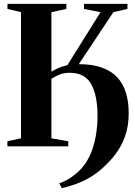

<svg xmlns="http://www.w3.org/2000/svg" viewBox="-20 -763 704 1001"><path d="M302 218 289 192.5Q302.5 189.5 327.2 176.2Q352 163 379.2 140Q406.5 117 427 86Q449 53 462.5 12.5Q476 -28 482.2 -70.8Q488.5 -113.5 488.5 -151.5Q489 -265.5 455.5 -324.5Q422 -383.5 343.5 -383.5Q312.5 -383.5 289.8 -374Q267 -364.5 248 -352V-42L336 -26.5V0H18.5V-26.5L89.5 -42V-699.5L19 -716.5V-743H326V-716.5L248 -699.5V-389.5Q260.5 -397 274.8 -403.8Q289 -410.5 303.8 -415.5Q318.5 -420.5 331.5 -423.5L504 -699.5L418 -716.5V-743H644.5V-716.5L571 -699.5L391 -428.5Q461 -428.5 510.8 -410.8Q560.5 -393 591.2 -359.8Q622 -326.5 636.5 -279.5Q651 -232.5 651 -173.5Q651 -105.5 632 -52.5Q613 0.5 581.2 41.8Q549.5 83 510.5 117Q471.5 151 431.8 171.5Q392 192 358 202.5Q324 213 302 218Z"/></svg>

Font: Merriweather 120pt
Style: Bold
Weight: 700
Designer: Eben Sorkin
Foundry: Eben Sorkin
Version: Version 2.100